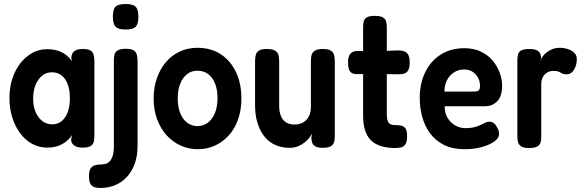

<svg xmlns="http://www.w3.org/2000/svg" viewBox="-20 -727 2918 956"><path d="M391 8Q364 8 349 -3Q334 -14 334 -33L339 -55Q332 -43 316.5 -28.5Q301 -14 276 -3Q251 8 214 8Q174 8 139.5 -11Q105 -30 80 -64Q55 -98 41 -142.5Q27 -187 27 -239Q27 -290 41 -334Q55 -378 80.5 -411Q106 -444 140 -463Q174 -482 214 -482Q247 -482 271 -473.5Q295 -465 312 -451Q329 -437 338 -422L335 -439Q336 -461 349.5 -472Q363 -483 392 -483Q420 -483 432 -474.5Q444 -466 447 -451.5Q450 -437 450 -420V-53Q450 -36 447 -22Q444 -8 431.5 0Q419 8 391 8ZM240 -108Q269 -108 288.5 -125Q308 -142 318 -171Q328 -200 328 -238Q328 -276 318 -305Q308 -334 288 -350.5Q268 -367 238 -367Q210 -367 189.5 -350Q169 -333 157 -304Q145 -275 145 -236Q145 -199 157 -170Q169 -141 190.5 -124.5Q212 -108 240 -108Z M479 209Q465 209 452 205.5Q439 202 431 190Q423 178 423 150Q423 124 431 112Q439 100 452.5 96Q466 92 481 92Q493 92 505 89Q517 86 526.5 76Q536 66 541.5 47.5Q547 29 547 -2V-429Q547 -444 550.5 -456.5Q554 -469 567 -476.5Q580 -484 607 -484Q634 -484 646 -476Q658 -468 661.5 -454Q665 -440 665 -424V-1Q665 51 650 90.5Q635 130 609.5 156.5Q584 183 550.5 196Q517 209 479 209ZM605 -580Q569 -580 555.5 -594Q542 -608 542 -645Q542 -681 555.5 -694Q569 -707 606 -707Q642 -707 655.5 -693.5Q669 -680 669 -643Q669 -607 655.5 -593.5Q642 -580 605 -580Z M965 16Q920 16 880 -2Q840 -20 810 -53Q780 -86 762.5 -132.5Q745 -179 745 -236Q745 -291 761 -337Q777 -383 805.5 -417Q834 -451 874.5 -470Q915 -489 963 -489Q1030 -489 1079 -457Q1128 -425 1155 -368Q1182 -311 1182 -237Q1182 -178 1165 -131Q1148 -84 1118 -51.5Q1088 -19 1049 -1.5Q1010 16 965 16ZM963 -99Q991 -99 1013.5 -115Q1036 -131 1049.5 -162.5Q1063 -194 1063 -238Q1063 -280 1051 -310.5Q1039 -341 1016.5 -358Q994 -375 963 -375Q933 -375 911 -357.5Q889 -340 877 -309.5Q865 -279 865 -237Q865 -193 878 -162Q891 -131 913.5 -115Q936 -99 963 -99Z M1422 9Q1382 9 1350 -5.5Q1318 -20 1296 -48Q1274 -76 1262 -115Q1250 -154 1250 -203V-423Q1250 -440 1253.5 -453.5Q1257 -467 1269.5 -475Q1282 -483 1310 -483Q1338 -483 1350.5 -474.5Q1363 -466 1366.5 -452.5Q1370 -439 1370 -422V-203Q1370 -172 1378 -151Q1386 -130 1403 -118.5Q1420 -107 1446 -107Q1472 -107 1490.5 -118Q1509 -129 1518.5 -149Q1528 -169 1528 -194V-424Q1528 -440 1531.5 -453.5Q1535 -467 1548 -475Q1561 -483 1588 -483Q1616 -483 1628 -474.5Q1640 -466 1643.5 -452.5Q1647 -439 1647 -423V-48Q1647 -33 1643.5 -20Q1640 -7 1627.5 1Q1615 9 1588 9Q1566 9 1554 3.5Q1542 -2 1537.5 -10Q1533 -18 1532 -26.5Q1531 -35 1530 -41L1535 -65Q1531 -55 1521.5 -42.5Q1512 -30 1497 -18Q1482 -6 1463.5 1.5Q1445 9 1422 9Z M1949 10Q1906 10 1875.5 0Q1845 -10 1825.5 -30Q1806 -50 1797 -80.5Q1788 -111 1788 -153V-589Q1788 -607 1791 -620Q1794 -633 1806.5 -640.5Q1819 -648 1847 -648Q1874 -648 1887 -640Q1900 -632 1903 -618.5Q1906 -605 1906 -589V-159Q1906 -142 1908.5 -131.5Q1911 -121 1916 -115Q1921 -109 1929.5 -106.5Q1938 -104 1951 -104Q1968 -104 1980 -101Q1992 -98 1999.5 -86.5Q2007 -75 2007 -49Q2007 -21 1998.5 -8.5Q1990 4 1976.5 7Q1963 10 1949 10ZM1760 -473 1852 -472 1960 -476Q1976 -476 1989.5 -472.5Q2003 -469 2011.5 -456.5Q2020 -444 2020 -416Q2020 -390 2012.5 -377Q2005 -364 1992 -360.5Q1979 -357 1962 -357L1855 -359L1757 -358Q1732 -358 1722.5 -372Q1713 -386 1713 -417Q1713 -446 1724.5 -459.5Q1736 -473 1760 -473Z M2293 16Q2234 16 2191.5 -5Q2149 -26 2122 -62.5Q2095 -99 2082.5 -144.5Q2070 -190 2070 -239Q2070 -311 2097 -367Q2124 -423 2174 -455Q2224 -487 2292 -487Q2339 -487 2374.5 -470Q2410 -453 2433 -425.5Q2456 -398 2468 -365Q2480 -332 2480 -301Q2480 -248 2456 -223Q2432 -198 2394 -198H2194Q2194 -164 2208.5 -140Q2223 -116 2246.5 -102.5Q2270 -89 2297 -89Q2318 -89 2333.5 -92Q2349 -95 2360.5 -99.5Q2372 -104 2381.5 -109Q2391 -114 2399 -117.5Q2407 -121 2415 -121Q2427 -122 2437 -115Q2447 -108 2455 -93Q2461 -83 2463 -75.5Q2465 -68 2465 -59Q2465 -40 2442 -23Q2419 -6 2380 5Q2341 16 2293 16ZM2193 -271H2338Q2355 -271 2362.5 -276Q2370 -281 2370 -300Q2370 -322 2360 -340.5Q2350 -359 2332.5 -370Q2315 -381 2291 -381Q2262 -381 2239.5 -366Q2217 -351 2205 -326.5Q2193 -302 2193 -271Z M2614 10Q2587 10 2574.5 1.5Q2562 -7 2559 -21Q2556 -35 2556 -52V-423Q2556 -441 2559 -454.5Q2562 -468 2574.5 -475.5Q2587 -483 2615 -483Q2642 -483 2654.5 -476Q2667 -469 2670.5 -458.5Q2674 -448 2674 -438L2668 -422Q2673 -433 2681 -444.5Q2689 -456 2701.5 -466Q2714 -476 2730.5 -482.5Q2747 -489 2769 -489Q2778 -489 2789.5 -487Q2801 -485 2812 -481Q2823 -477 2832 -470.5Q2841 -464 2846.5 -455Q2852 -446 2852 -434Q2852 -402 2838 -379.5Q2824 -357 2802 -357Q2790 -357 2783 -359.5Q2776 -362 2771 -365.5Q2766 -369 2758 -371.5Q2750 -374 2735 -374Q2723 -374 2712.5 -370Q2702 -366 2693.5 -357.5Q2685 -349 2680 -337Q2675 -325 2675 -311V-50Q2675 -33 2672 -19.5Q2669 -6 2656 2Q2643 10 2614 10Z"/></svg>

Font: Fredoka SemiCondensed Medium
Style: Regular
Weight: 500
Width: 4
Designer: Ben Nathan
Foundry: Milena B. Brandão, Ben Nathan
Version: Version 2.001